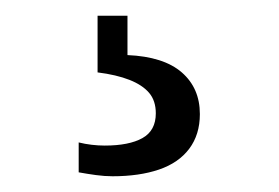

<svg xmlns="http://www.w3.org/2000/svg" viewBox="-20 -20 354 244"><path d="M123 204Q113 204 102 202.5Q91 201 80 199V161Q88 163 96.5 164Q105 165 113 165Q144 165 161 155.5Q178 146 178 124Q178 108 169.5 98Q161 88 144.5 81.5Q128 75 104 72V0H142V50Q188 52 211 72Q234 92 234 125Q234 151 220.5 169Q207 187 182 195.5Q157 204 123 204Z"/></svg>

Font: Oswald Light
Style: Regular
Weight: 300
Designer: Vernon Adams
Foundry: Vernon Adams
Version: Version 4.103;gftools[0.9.33.dev8+g029e19f]